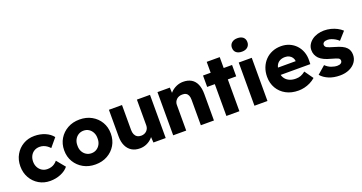

<svg xmlns="http://www.w3.org/2000/svg" viewBox="-41 -1504 4186 2218"><g transform="rotate(-20 2052.5 -395.0)"><path d="M28 -266Q28 -345 63.5 -407.5Q99 -470 160 -506Q221 -542 298 -542Q369 -542 428.5 -517Q488 -492 523 -447L436 -343Q422 -359 403 -373Q384 -387 361 -395Q338 -403 313 -403Q275 -403 246 -385.5Q217 -368 201 -337Q185 -306 185 -266Q185 -228 201.5 -197Q218 -166 247 -148Q276 -130 313 -130Q339 -130 361 -136.5Q383 -143 401.5 -156Q420 -169 436 -188L522 -83Q488 -40 427.5 -15Q367 10 298 10Q221 10 160 -26Q99 -62 63.5 -124.5Q28 -187 28 -266Z M567 -266Q567 -346 604.5 -408Q642 -470 706.5 -506Q771 -542 854 -542Q937 -542 1001.5 -506Q1066 -470 1103 -408Q1140 -346 1140 -266Q1140 -186 1103 -124Q1066 -62 1001.5 -26Q937 10 854 10Q771 10 706.5 -26Q642 -62 604.5 -124Q567 -186 567 -266ZM977 -266Q978 -306 962 -337.5Q946 -369 918 -387Q890 -405 854 -405Q818 -405 789.5 -387Q761 -369 745 -337.5Q729 -306 730 -266Q729 -226 745 -195Q761 -164 789.5 -146Q818 -128 854 -128Q890 -128 918 -146Q946 -164 962 -195Q978 -226 977 -266Z M1213 -203V-531H1374V-225Q1374 -193 1384 -170Q1394 -147 1414 -134.5Q1434 -122 1462 -122Q1483 -122 1500.5 -129Q1518 -136 1530.5 -148.5Q1543 -161 1550 -177.5Q1557 -194 1557 -214V-531H1718V0H1567L1560 -109L1590 -121Q1578 -83 1550 -53.5Q1522 -24 1483 -6.5Q1444 11 1400 11Q1341 11 1299.5 -14.5Q1258 -40 1235.5 -88Q1213 -136 1213 -203Z M1810 -531H1962L1967 -423L1935 -411Q1946 -447 1974.5 -476.5Q2003 -506 2043 -524Q2083 -542 2127 -542Q2187 -542 2228 -517.5Q2269 -493 2290 -444.5Q2311 -396 2311 -326V0H2150V-313Q2150 -345 2141 -366Q2132 -387 2113.5 -397.5Q2095 -408 2068 -407Q2047 -407 2029 -400.5Q2011 -394 1998 -381.5Q1985 -369 1977.5 -353Q1970 -337 1970 -318V0H1891Q1863 0 1843 0Q1823 0 1810 0Z M2464 0V-391H2370V-531H2464V-665H2624V-531H2727V-391H2624V0Z M2809 0V-531H2969V0ZM2793 -719Q2793 -755 2819 -778Q2845 -801 2889 -801Q2934 -801 2959 -779.5Q2984 -758 2984 -719Q2984 -682 2958.5 -659Q2933 -636 2889 -636Q2844 -636 2818.5 -657.5Q2793 -679 2793 -719Z M3060 -263Q3060 -324 3080 -375Q3100 -426 3136 -463.5Q3172 -501 3221.5 -521.5Q3271 -542 3330 -542Q3386 -542 3432.5 -522Q3479 -502 3513 -466Q3547 -430 3565 -381Q3583 -332 3581 -274L3580 -231H3157L3134 -321H3450L3433 -302V-322Q3431 -347 3417.5 -366.5Q3404 -386 3382 -397Q3360 -408 3332 -408Q3293 -408 3265.5 -392.5Q3238 -377 3224 -347.5Q3210 -318 3210 -275Q3210 -231 3228.5 -198.5Q3247 -166 3282.5 -148Q3318 -130 3367 -130Q3401 -130 3427.5 -140Q3454 -150 3485 -174L3560 -68Q3529 -41 3494 -24Q3459 -7 3422.5 1.5Q3386 10 3350 10Q3262 10 3197 -25.5Q3132 -61 3096 -122.5Q3060 -184 3060 -263Z M3628 -82 3725 -166Q3756 -135 3795 -120.5Q3834 -106 3869 -106Q3883 -106 3894 -109Q3905 -112 3912.5 -117.5Q3920 -123 3924 -130.5Q3928 -138 3928 -148Q3928 -168 3910 -179Q3901 -184 3880 -191Q3859 -198 3826 -207Q3779 -219 3744.5 -235.5Q3710 -252 3688 -274Q3668 -295 3657 -320.5Q3646 -346 3646 -378Q3646 -415 3663.5 -445Q3681 -475 3710.5 -497Q3740 -519 3778.5 -530.5Q3817 -542 3858 -542Q3902 -542 3942 -532Q3982 -522 4016.5 -504Q4051 -486 4078 -461L3994 -367Q3976 -384 3953.5 -397.5Q3931 -411 3907 -419Q3883 -427 3863 -427Q3848 -427 3836.5 -424.5Q3825 -422 3817 -416.5Q3809 -411 3805 -403.5Q3801 -396 3801 -386Q3801 -376 3806.5 -367Q3812 -358 3822 -352Q3832 -346 3854 -338.5Q3876 -331 3914 -320Q3961 -307 3995 -291Q4029 -275 4049 -253Q4065 -236 4073 -213.5Q4081 -191 4081 -165Q4081 -114 4052.5 -74.5Q4024 -35 3974 -12.5Q3924 10 3860 10Q3782 10 3722.5 -15Q3663 -40 3628 -82Z"/></g></svg>

Font: Our Lexend
Style: Bold
Weight: 700
Designer: Bonnie Shaver-Troup, Thomas Jockin
Foundry: Lexend
Version: Version 1.007